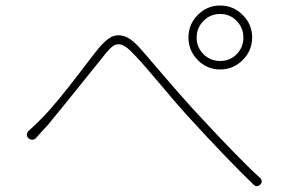

<svg xmlns="http://www.w3.org/2000/svg" viewBox="-20 -714 1040 686"><path d="M766.6 -496.1Q801.8 -496.1 825.7 -520.5Q849.6 -544.9 849.6 -579.6Q849.6 -614.3 825.7 -639.2Q801.8 -664.1 766.6 -664.1Q731.4 -664.1 707 -639.2Q682.6 -614.3 682.6 -579.6Q682.6 -544.9 707 -520.5Q731.4 -496.1 766.6 -496.1ZM766.6 -694.3Q813.5 -694.3 847.2 -660.6Q880.9 -627 880.9 -580.1Q880.9 -533.2 847.2 -499.5Q813.5 -465.8 766.6 -465.8Q719.7 -465.8 686.5 -499.5Q653.3 -533.2 653.3 -580.1Q653.3 -627 686.5 -660.6Q719.7 -694.3 766.6 -694.3ZM109.4 -221.7Q103.5 -214.8 95.2 -214.8Q86.9 -214.8 81.1 -220.7Q76.2 -225.6 76.2 -232.4Q76.2 -242.2 83 -247.1Q96.7 -258.8 127 -289.1Q153.3 -315.4 189 -358.4Q224.6 -401.4 272.5 -464.4Q320.3 -527.3 331.1 -540Q355.5 -569.3 376 -581.1Q388.7 -587.9 403.3 -587.9Q413.1 -587.9 422.9 -585Q448.2 -577.1 476.6 -545.9Q489.3 -532.2 560.5 -448.7Q631.8 -365.2 670.9 -323.2Q829.1 -151.4 909.2 -78.1Q915 -73.2 915 -65.4Q915 -59.6 910.2 -54.7Q905.3 -49.8 898.4 -48.8Q898.4 -48.8 898.4 -48.8Q891.6 -48.8 886.7 -53.7Q795.9 -140.6 648.4 -301.8Q617.2 -335.9 550.3 -415.5Q483.4 -495.1 459 -519.5Q433.6 -546.9 417 -553.2Q400.4 -559.6 386.7 -551.3Q373 -543 352.5 -516.6Q177.7 -298.8 149.4 -265.6Q134.8 -251 109.4 -221.7Z"/></svg>

Font: Gen Jyuu Gothic ExtraLight
Style: Regular
Weight: 100
Designer: [Source Han Sans]
Ryoko NISHIZUKA  (kana & ideographs); Paul D. Hunt (Latin, Greek & Cyrillic); Wenlong ZHANG  (bopomofo
Version: Version 1.002.20150607